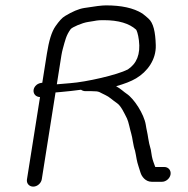

<svg xmlns="http://www.w3.org/2000/svg" viewBox="-20 -682 699 714"><path d="M208.4 -476.5C209.7 -484.7 211.5 -492.7 213.6 -500.5C222.3 -531.6 225.8 -550.5 242.7 -573.5C248.1 -580.8 285.6 -597.2 308 -600.4C342.5 -605.3 337.1 -607 365.4 -607C421.3 -607 460.8 -594.7 486.1 -571.8C487.8 -570.2 493.6 -556.8 496.6 -531.9C503 -479.5 488.1 -445.6 455.4 -423.7C416.5 -403.5 300.8 -377 241 -372.7C219 -371.1 204.5 -369.8 191.3 -368.5ZM186.5 -338.2C191.6 -338.7 198.4 -339.3 206.4 -339.9C233.7 -342 255.7 -345.2 281.3 -348.3C284.9 -345.6 291.3 -343 297.5 -343H320.3C353.4 -343 347.9 -338.9 371.9 -328.5C386.5 -322.1 398.6 -309.4 414.9 -298.5C430.1 -288.5 442.3 -260.9 452.2 -241.5C458.1 -229.8 463.7 -198.9 468.2 -184.5C472.7 -170.4 475.1 -140.8 482.1 -121.7L485 -107.5C486.2 -101.7 487.3 -95.6 488.3 -89.2C490.6 -75 499.4 -51 502.4 -40.4C506.5 -26.4 520.4 -6 544.4 -6H582.4C597.4 -6 611.9 -18.5 614.3 -33.5C616.6 -48.5 606.2 -61 591.1 -61H557.6C557.1 -61.7 556.5 -62.8 556.2 -64L556.1 -64.5L550.7 -79.3C545.7 -92.9 543.2 -107.7 541.1 -123.9L541 -124.7L540.8 -125.5C536.1 -141.7 533 -155.5 531.4 -166.6C528.1 -189.9 524.9 -198.7 522 -218.6C515.6 -257.3 478.7 -315.3 450.6 -333.6C440.8 -339.9 429.1 -352 411.8 -361.4C442.5 -370 467.4 -379.5 486.2 -390.7C527.6 -415.3 561 -459.8 559.3 -514.1C557.8 -563.3 550.7 -596.9 531.5 -613.5C524.3 -620 517 -626.1 509.6 -631.6L509.3 -631.9L508.8 -632.1C476.2 -652.5 431 -662 374.1 -662C358.9 -662 332.7 -658.7 293.3 -652.3C271.9 -648.9 249.1 -638.8 222.4 -622.8C210.4 -615.9 199.7 -603.2 186.7 -584.9C171.6 -563.6 161.9 -529.8 154.3 -482L137.2 -374.1L133 -373.7L132.6 -373.6C114.8 -370.9 104.1 -356.2 104.7 -343.2C105.3 -332 112.8 -322.1 128.8 -320.9L80.2 -14.5C78 0 88.5 12 103.6 12C118.6 12 133 -0.5 135.4 -15.5Z"/></svg>

Font: MewTooHand
Style: BdIta
Weight: 400
Designer: Mew Too, Robert Jablonski
Version: Version 0.77